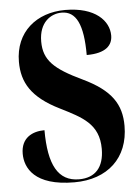

<svg xmlns="http://www.w3.org/2000/svg" viewBox="-53 -766 595 817"><g transform="rotate(-5 245.0 -357.0)"><path d="M232 10C374 10 465 -74 465 -211C465 -302 426 -365 304 -423C186 -479 143 -519 143 -599C143 -681 194 -714 240 -714C302 -714 331 -656 331 -525C413 -525 442 -557 442 -599C442 -661 385 -724 256 -724C134 -724 41 -649 41 -521C41 -434 78 -367 198 -308C289 -262 360 -229 360 -122C360 -43 322 -1 253 -1C163 -1 124 -74 124 -222C72 -222 23 -198 23 -130C23 -70 61 10 232 10Z"/></g></svg>

Font: Noto Serif Display ExtraCondensed ExtraBold
Style: Regular
Weight: 800
Width: 2
Designer: Monotype Design Team
Foundry: Monotype Imaging Inc.
Version: Version 2.009